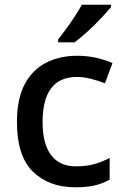

<svg xmlns="http://www.w3.org/2000/svg" viewBox="-20 -786 530 816"><path d="M300 10Q188 10 120 -56.5Q52 -123 52 -266Q52 -366 85 -428Q118 -490 176 -519.5Q234 -549 308 -549Q353 -549 392.5 -539.5Q432 -530 458 -518L426 -432Q398 -443 366.5 -451Q335 -459 307 -459Q161 -459 161 -267Q161 -175 197 -127Q233 -79 303 -79Q348 -79 382.5 -89Q417 -99 446 -115V-23Q417 -6 383 2Q349 10 300 10ZM452 -756Q437 -738 410 -709Q383 -680 352 -652Q321 -624 297 -606H227V-618Q242 -637 261 -663Q280 -689 298 -716.5Q316 -744 328 -766H452Z"/></svg>

Font: Noto Sans Ol Chiki Medium
Style: Regular
Weight: 500
Designer: Monotype Design Team, Lewis McGuffie
Foundry: Monotype Imaging Inc.
Version: Version 2.003; ttfautohint (v1.8.4.7-5d5b)